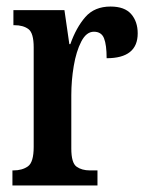

<svg xmlns="http://www.w3.org/2000/svg" viewBox="-20 -567 454 587"><path d="M18 0V-46H21Q48 -46 65.5 -58.5Q83 -71 83 -118V-422Q83 -466 67 -478Q51 -490 24 -490H21V-536H177L192 -432H195Q213 -483 241 -515Q269 -547 318 -547Q361 -547 381 -524Q401 -501 401 -465Q401 -389 306 -389Q306 -430 298 -450Q290 -470 267 -470Q244 -470 228.5 -440Q213 -410 205.5 -365.5Q198 -321 198 -276V-113Q198 -69 214 -57.5Q230 -46 255 -46H278V0Z"/></svg>

Font: Noto Serif Myanmar ExtraCondensed SemiBold
Style: Regular
Weight: 600
Width: 2
Designer: Ben Mitchell and the Monotype Design Team
Foundry: Monotype Imaging Inc.
Version: Version 2.106; ttfautohint (v1.8.4.7-5d5b)